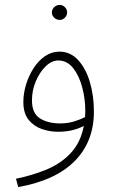

<svg xmlns="http://www.w3.org/2000/svg" viewBox="-20 -531 468 781"><path d="M54 230 45 196Q110 183 168.5 159Q227 135 267.5 92Q308 49 321 -19Q301 -8 274.5 -1.5Q248 5 216 5Q183 5 150.5 -6Q118 -17 96.5 -43.5Q75 -70 75 -116Q75 -151 86 -187Q97 -223 116.5 -253.5Q136 -284 163 -302.5Q190 -321 222 -321Q266 -321 297.5 -287Q329 -253 345.5 -197.5Q362 -142 362 -77Q362 45 284 124Q206 203 54 230ZM110 -123Q110 -70 142.5 -49.5Q175 -29 225 -29Q255 -29 281.5 -37Q308 -45 326 -55Q327 -67 327 -79Q327 -128 314.5 -175.5Q302 -223 277.5 -254Q253 -285 217 -285Q190 -285 165.5 -261Q141 -237 125.5 -200Q110 -163 110 -123ZM223 -450Q210 -450 200.5 -459Q191 -468 191 -480Q191 -493 200.5 -502Q210 -511 223 -511Q235 -511 244 -502Q253 -493 253 -480Q253 -468 244 -459Q235 -450 223 -450Z"/></svg>

Font: Noto Sans Arabic SemCond ExtLt
Style: Regular
Weight: 200
Width: 4
Designer: Monotype Design Team, Nadine Chahine, Nizar Qandah and Khaled Hosny
Foundry: Monotype Imaging Inc.
Version: Version 2.012; ttfautohint (v1.8.4.7-5d5b)